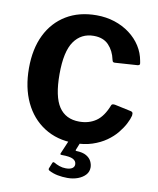

<svg xmlns="http://www.w3.org/2000/svg" viewBox="-102 -831 929 1128"><g transform="rotate(10 362.5 -266.5)"><path d="M382 -752Q440 -752 490.5 -735.5Q541 -719 581 -689Q621 -659 646.5 -619Q672 -579 680 -532Q684 -516 681.5 -511Q679 -506 670 -505L535 -496Q526 -496 523.5 -499.5Q521 -503 519 -511Q508 -563 476 -596.5Q444 -630 387 -630Q312 -630 269.5 -569.5Q227 -509 227 -374Q227 -240 267.5 -179.5Q308 -119 389 -119Q447 -119 489 -148Q531 -177 558 -247Q562 -256 580 -253L678 -232Q683 -231 687 -226.5Q691 -222 689 -207Q684 -186 669.5 -158Q655 -130 631 -100.5Q607 -71 571.5 -46Q536 -21 489 -5.5Q442 10 382 10Q279 10 202.5 -39Q126 -88 85 -175Q44 -262 44 -377Q44 -493 85 -576.5Q126 -660 202 -706Q278 -752 382 -752ZM502 135Q502 161 485 179.5Q468 198 440 208.5Q412 219 378 219Q348 219 319.5 213.5Q291 208 267 195Q259 190 262 182L276 147Q279 140 287 143Q302 152 320.5 158.5Q339 165 359 165Q384 165 397 156.5Q410 148 410 133Q410 113 390.5 102.5Q371 92 323 92Q317 92 314.5 90Q312 88 315 82L352 -5H420L399 47Q396 54 404 54Q441 55 462.5 67.5Q484 80 493 98.5Q502 117 502 135Z"/></g></svg>

Font: Libre Franklin Thin
Style: Bold
Weight: 700
Version: Version 3.000